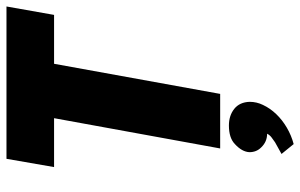

<svg xmlns="http://www.w3.org/2000/svg" viewBox="-187 -513 927 593"><g transform="rotate(-90 276.5 -216.5)"><path d="M283 0H114.5L208 -513H57L82.5 -660H553L527 -513H376ZM128 227 97.5 189.5 133.5 169.5Q141.5 164 148.8 158.5Q156 153 160 145Q135 145 117.5 126.5Q103 112 103 90.5Q104 67.5 128 45.5Q147 27 185.5 27Q216 27 236.8 43.5Q257.5 60 258.5 91Q258.5 112.5 249 132Q238.5 154.5 220.5 173.2Q202.5 192 178.5 206Q154.5 220 128 227Z"/></g></svg>

Font: Lucymar Sans ExtraBold
Style: Italic
Weight: 800
Italic angle: -10°
Foundry: The League of Moveable Type (original font) / Main changes by Cristiano Sobral with portions from Mirco Monsees
Version: Version 2.00;August 30, 2020;FontCreator 13.0.0.2681 64-bit